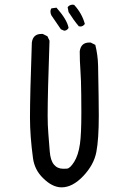

<svg xmlns="http://www.w3.org/2000/svg" viewBox="-20 -806 540 826"><path d="M245 0Q205 0 165 -40Q129 -75 122 -125Q109 -221 109 -299Q109 -397 117 -623Q122 -660 158 -660H164L184 -650L193 -631Q185 -403 185 -308Q185 -268 188 -231Q191 -194 194 -155Q197 -116 212 -98Q227 -80 252 -80Q254 -80 267.5 -80.5Q281 -81 299 -109.5Q317 -138 324 -187Q330 -229 330 -322Q330 -335 329.5 -398.5Q329 -462 326 -503Q323 -544 323 -585Q328 -623 364 -623H370L390 -613Q401 -569 402 -523Q405 -369 405 -308Q405 -207 394.5 -152Q384 -97 338 -48.5Q292 0 245 0ZM256 -674 242 -680 201 -740Q197 -748 197 -757Q197 -764 201 -770L223 -773Q269 -721 275 -686Q268 -674 256 -674ZM326 -692 319 -693Q297 -719 275 -754L271 -775Q278 -785 292 -786L299 -785Q333 -748 345 -703Q337 -692 326 -692Z"/></svg>

Font: Xiaolai Mono SC
Style: Regular
Weight: 400
Monospace: yes
Designer: LXGW / Nozomi Seto
Version: Version 3.113;September 30, 2024